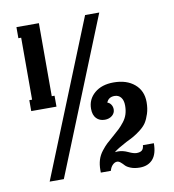

<svg xmlns="http://www.w3.org/2000/svg" viewBox="-78 -749 748 827"><g transform="rotate(-10 295.5 -336.0)"><path d="M147 -360.8H159.2V-313H48.8V-360.8H61V-631.8H48.8V-680.2H147ZM74.2 0 349.1 -680.2H411.1L136.2 0ZM464.8 -56.2Q479.5 -56.2 487.5 -62.3Q495.6 -68.4 497.1 -85H544.9Q544.9 -38.1 524.4 -15.1Q503.9 7.8 467.8 7.8Q444.8 7.8 428.2 1.2Q411.6 -5.4 404.8 -13.2Q397.9 -21 390.1 -27.6Q382.3 -34.2 375 -34.2Q364.7 -34.2 355.5 -25.1Q346.2 -16.1 341.8 0H297.9V-11.2Q297.9 -35.6 304 -55.4Q310.1 -75.2 323.7 -92.5Q337.4 -109.9 347.9 -119.6Q358.4 -129.4 377.9 -146Q396 -161.6 406 -171.1Q416 -180.7 428.2 -196Q440.4 -211.4 445.8 -228.5Q451.2 -245.6 451.2 -266.1Q451.2 -289.6 440.9 -302.2Q430.7 -314.9 413.1 -314.9Q386.7 -314.9 377.9 -292Q387.7 -289.1 393.8 -279.8Q399.9 -270.5 399.9 -258.8Q399.9 -242.7 387 -231.9Q374 -221.2 355 -221.2Q332 -221.2 318.1 -235.8Q304.2 -250.5 304.2 -277.8Q304.2 -319.3 335.7 -346.2Q367.2 -373 418.9 -373Q476.1 -373 510.5 -343.8Q544.9 -314.5 544.9 -265.1Q544.9 -237.3 537.6 -214.6Q530.3 -191.9 520.8 -177.2Q511.2 -162.6 493.4 -148.9Q475.6 -135.3 463.1 -128.2Q450.7 -121.1 429.2 -110.8Q387.7 -88.9 373 -76.2Q377.9 -77.1 386.2 -77.1Q407.7 -77.1 429.7 -66.7Q451.7 -56.2 464.8 -56.2Z"/></g></svg>

Font: Margherita Bold
Style: Regular
Weight: 700
Designer: James Puckett
Foundry: Dunwich Type Founders
Version: Version 1.008;hotconv 1.0.109;makeotfexe 2.5.65596